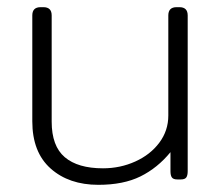

<svg xmlns="http://www.w3.org/2000/svg" viewBox="-20 -500 618 535"><path d="M70 -162V-457Q70 -480 93 -480H101Q124 -480 124 -457V-161Q124 -93 160.5 -62Q197 -31 267 -31Q315 -31 357 -50Q399 -69 424 -102.5Q449 -136 449 -178V-457Q449 -480 472 -480H480Q503 -480 503 -457V-23Q503 -11 499 -5.5Q495 0 484 0H474Q463 0 459 -5.5Q455 -11 455 -23V-76Q419 -32 371.5 -8.5Q324 15 254 15Q172 15 121 -30.5Q70 -76 70 -162Z"/></svg>

Font: Mitr ExtraLight
Style: Regular
Weight: 250
Designer: Thanarat Vachiruckul
Foundry: Cadson Demak Co.,Ltd.
Version: Version 1.000